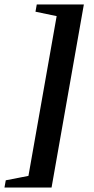

<svg xmlns="http://www.w3.org/2000/svg" viewBox="-72 -714 425 868"><path d="M-51.8 133.8 -45.9 101.1 56.6 81.1 184.1 -641.1 88.4 -661.1 94.2 -693.8H307.1L161.1 133.8Z"/></svg>

Font: Tinos
Style: Bold Italic
Weight: 700
Italic angle: -16.333°
Designer: Steve Matteson
Foundry: Monotype Imaging Inc.
Version: Version 1.23